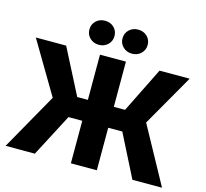

<svg xmlns="http://www.w3.org/2000/svg" viewBox="-129 -1095 1330 1242"><g transform="rotate(15 536.0 -474.0)"><path d="M623 -727.5V0H449.2V-727.5ZM12.2 0 226.1 -378.9 19.5 -727.5H222.7L377.9 -424.8H698.2L848.1 -727.5H1049.8L851.1 -380.9L1059.6 0H861.3L717.3 -284.7H356.9L208 0ZM646.5 -787.1Q610.8 -787.1 586.7 -810.3Q562.5 -833.5 562.5 -867.7Q562.5 -902.3 586.7 -925.3Q610.8 -948.2 646.5 -948.2Q682.6 -948.2 706.8 -925.3Q731 -902.3 731 -867.7Q731 -833.5 706.8 -810.3Q682.6 -787.1 646.5 -787.1ZM424.8 -787.1Q388.7 -787.1 364.7 -810.3Q340.8 -833.5 340.8 -867.7Q340.8 -902.3 364.7 -925.3Q388.7 -948.2 424.8 -948.2Q460.9 -948.2 484.9 -925.3Q508.8 -902.3 508.8 -867.7Q508.8 -833.5 484.9 -810.3Q460.9 -787.1 424.8 -787.1Z"/></g></svg>

Font: Inter 24pt ExtraBold
Style: Regular
Weight: 800
Designer: Rasmus Andersson
Foundry: rsms
Version: Version 4.001;git-66647c0bb